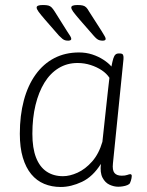

<svg xmlns="http://www.w3.org/2000/svg" viewBox="-20 -738 585 765"><path d="M222 7Q186 7 156 -5.5Q126 -18 104.5 -44Q83 -70 71 -110Q59 -150 59 -205Q59 -278 75 -338Q91 -398 122 -441Q153 -484 196.5 -506.5Q240 -529 295 -529Q323 -529 347.5 -521Q372 -513 392 -500Q412 -487 424 -473Q428 -494 431.5 -505Q435 -516 440 -520.5Q445 -525 453 -525H457Q468 -525 470.5 -519Q473 -513 472 -502L430 -87Q427 -60 436 -49Q445 -38 465 -38Q479 -38 487 -41Q495 -44 499 -44Q502 -44 503.5 -42Q505 -40 505 -37Q505 -33 504 -28Q503 -23 501.5 -18Q500 -13 498 -9Q496 -4 487.5 -0.5Q479 3 469 4.5Q459 6 451 6Q434 6 416.5 -2Q399 -10 388.5 -30Q378 -50 382 -85Q350 -34 306.5 -13.5Q263 7 222 7ZM231 -36Q258 -36 289 -50Q320 -64 347 -94.5Q374 -125 388 -173L409 -367Q411 -380 412.5 -398Q414 -416 416 -428Q405 -445 385.5 -458Q366 -471 341 -479Q316 -487 289 -487Q247 -487 213.5 -466.5Q180 -446 157 -408.5Q134 -371 121.5 -319.5Q109 -268 109 -205Q109 -148 123.5 -110.5Q138 -73 165.5 -54.5Q193 -36 231 -36ZM389 -576Q383 -576 377 -577.5Q371 -579 365.5 -583.5Q360 -588 353 -596L298 -659Q279 -681 271.5 -691.5Q264 -702 264 -708Q264 -713 270 -715.5Q276 -718 289 -718Q302 -718 310 -716Q318 -714 323.5 -708.5Q329 -703 335 -692L385 -614Q393 -601 397 -594Q401 -587 401 -583Q401 -579 397.5 -577.5Q394 -576 389 -576ZM252 -576Q245 -576 239.5 -577.5Q234 -579 228.5 -583.5Q223 -588 215 -596L160 -659Q141 -681 133.5 -691.5Q126 -702 126 -708Q126 -713 132 -715.5Q138 -718 151 -718Q165 -718 172.5 -716Q180 -714 185.5 -708.5Q191 -703 198 -692L247 -614Q256 -601 260 -594Q264 -587 264 -583Q264 -579 260 -577.5Q256 -576 252 -576Z"/></svg>

Font: Asap ExtraLight
Style: Italic
Weight: 250
Italic angle: -6°
Version: Version 3.001